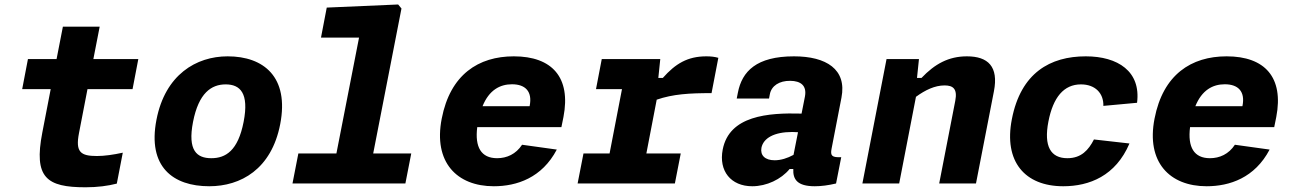

<svg xmlns="http://www.w3.org/2000/svg" viewBox="-20 -798 5620 835"><path d="M352 16.5C404 16.5 449 10.5 488 0.5L514 -134C472.5 -125 434.5 -119.5 401.5 -119.5C330.5 -119.5 307.5 -136.5 323.5 -219L360.5 -410.5H556.5L581.5 -541H386L413.5 -682H253.5L226 -541H101.5L76.5 -410.5H200.5L164 -221.5C126 -25.5 182 16.5 352 16.5Z M1198.5 -257.5C1238.5 -463 1127 -553 970 -553C833 -553 698.5 -473 660.5 -277.5C620.5 -72 733 12 890 12C1027 12 1160.5 -62 1198.5 -257.5ZM1039.5 -268C1015 -142.5 961.5 -110 899 -110C836.5 -110 795 -142.5 819.5 -268C844 -393.5 899 -431 961.5 -431C1024 -431 1064 -393.5 1039.5 -268Z M1252 0H1743L1768.5 -130.5H1603L1726 -761L1711.5 -778.5L1401 -765L1376 -634.5H1541.5L1443 -130.5H1277.5Z M1901 -282C1864 -92.5 1967 12 2127.5 12C2227.5 12 2337 -24.5 2401.5 -147.5L2250.5 -168.5C2223.5 -127.5 2184 -110 2142 -110C2072.5 -110 2044.5 -158 2055.5 -245H2421.5L2430.5 -289.5C2463.5 -461 2381.5 -553 2214.5 -553C2061 -553 1938 -474 1901 -282ZM2078.5 -336C2107 -406.5 2154.5 -431.5 2206.5 -431.5C2265 -431.5 2296 -400 2283.5 -337.5L2283 -336Z M2851.5 -541H2597L2572 -410.5H2685L2631 -130.5H2517.5L2492 0H2915L2940.5 -130.5H2791L2836 -364.5C2907.5 -389 2977.5 -393 3074.5 -393L3104 -546.5C3088.5 -551 3072.5 -553 3052 -553C2970 -553 2917.5 -521 2862.5 -459H2843Z M3433 -553C3270 -553 3207 -488 3189 -395L3184 -369.5H3324.5L3328 -388C3335 -425 3369 -447 3417 -446.5C3461.5 -446 3490 -426.5 3480.5 -377.5L3466 -304C3319.5 -308 3151.5 -295 3123 -147.5C3105 -54.5 3158.5 12 3251.5 12C3314 12 3377 -18 3414 -63H3430C3428 -18.5 3446.5 12 3523.5 12C3551.5 12 3582 8 3616 0L3638.5 -114.5C3597.5 -112.5 3590.5 -121 3596.5 -151.5L3639.5 -373.5C3663.5 -496.5 3573.5 -553 3433 -553ZM3291.5 -155.5C3300 -197 3346 -224 3425.5 -224L3450.5 -223L3431 -124.5C3404.5 -110 3376 -101 3349 -101C3307 -101 3285.5 -122.5 3291.5 -155.5Z M4224.5 0 4302.5 -401C4323.5 -508.5 4277 -553 4185 -553C4105.5 -553 4045.5 -520 3987.5 -459H3968L3976.5 -541H3835.5L3730.5 0H3890.5L3963.5 -377C4004 -406.5 4045.5 -426.5 4088 -426.5C4124.5 -426.5 4144.5 -412 4134.5 -360L4064.5 0Z M4892 -174 4737.5 -191.5C4714 -145.5 4682.5 -110 4622 -110C4549.5 -110 4518.5 -161.5 4539.5 -269.5C4560 -375 4606.5 -431 4681 -431C4742.5 -431 4780 -393 4778.5 -337.5L4925 -351C4942.5 -487.5 4841.5 -553 4702 -553C4547.5 -553 4419.5 -481.5 4380.5 -279.5C4344.5 -95.5 4437 12 4604 12C4717.5 12 4832 -33 4892 -174Z M5001 -282C4964 -92.5 5067 12 5227.5 12C5327.5 12 5437 -24.5 5501.5 -147.5L5350.5 -168.5C5323.5 -127.5 5284 -110 5242 -110C5172.5 -110 5144.5 -158 5155.5 -245H5521.5L5530.5 -289.5C5563.5 -461 5481.5 -553 5314.5 -553C5161 -553 5038 -474 5001 -282ZM5178.5 -336C5207 -406.5 5254.5 -431.5 5306.5 -431.5C5365 -431.5 5396 -400 5383.5 -337.5L5383 -336Z"/></svg>

Font: Monaspace Neon ExtraBold
Style: Italic
Weight: 800
Italic angle: -11°
Designer: Riley Cran & the Lettermatic Team
Foundry: Lettermatic
Version: Version 1.200 (Monaspace Neon)